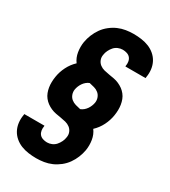

<svg xmlns="http://www.w3.org/2000/svg" viewBox="-233 -943 1065 1205"><g transform="rotate(30 300.0 -340.0)"><path d="M229 151Q201 151 172.5 147Q144 143 119 133Q94 123 73.5 105.5Q53 88 40.5 64.5Q28 41 24.5 13Q21 -15 26 -43L27 -52H173V-48Q170 -32 172.5 -16.5Q175 -1 184 10Q193 21 208 26Q223 31 239 31Q256 31 272.5 24Q289 17 300.5 4Q312 -9 320 -25.5Q328 -42 330 -58Q334 -78 327 -95.5Q320 -113 305.5 -124Q291 -135 273 -139.5Q255 -144 236 -147Q217 -150 198.5 -153.5Q180 -157 163 -164.5Q146 -172 131.5 -182.5Q117 -193 105.5 -207.5Q94 -222 87.5 -239Q81 -256 78 -274.5Q75 -293 75.5 -312.5Q76 -332 79 -351Q85 -390 103.5 -427Q122 -464 152 -492Q131 -520 125 -557Q119 -594 125 -631Q130 -659 141 -686Q152 -713 169 -737Q186 -761 210 -780Q234 -799 260.5 -810.5Q287 -822 315 -826.5Q343 -831 371 -831Q399 -831 427.5 -827Q456 -823 481 -813Q506 -803 526.5 -785.5Q547 -768 559.5 -744.5Q572 -721 575.5 -693Q579 -665 574 -637L573 -628H427V-632Q430 -648 427.5 -663.5Q425 -679 416 -690Q407 -701 392 -706Q377 -711 361 -711Q344 -711 327.5 -704Q311 -697 299.5 -684Q288 -671 280 -654.5Q272 -638 270 -622Q266 -602 273 -584.5Q280 -567 294.5 -556Q309 -545 327 -540.5Q345 -536 364 -533Q383 -530 401.5 -526.5Q420 -523 437 -515.5Q454 -508 468.5 -497.5Q483 -487 494.5 -472.5Q506 -458 512.5 -441Q519 -424 522 -405.5Q525 -387 524.5 -367.5Q524 -348 521 -329Q515 -290 496.5 -253Q478 -216 448 -188Q469 -160 475 -123Q481 -86 475 -49Q470 -21 459 6Q448 33 431 57Q414 81 390 100Q366 119 339.5 130.5Q313 142 285 146.5Q257 151 229 151ZM315 -254Q328 -259 338.5 -268Q349 -277 356.5 -288Q364 -299 369 -311.5Q374 -324 376 -336Q379 -355 372.5 -372.5Q366 -390 352.5 -401Q339 -412 321.5 -417Q304 -422 285 -426Q272 -421 261.5 -412Q251 -403 243.5 -392Q236 -381 231 -368.5Q226 -356 224 -344Q221 -325 227.5 -307.5Q234 -290 247.5 -279Q261 -268 278.5 -263Q296 -258 315 -254Z"/></g></svg>

Font: Iosevka Aile Heavy
Style: Italic
Weight: 900
Italic angle: -9°
Designer: Belleve Invis
Foundry: Belleve Invis
Version: Version 31.1.0; ttfautohint (v1.8.4)